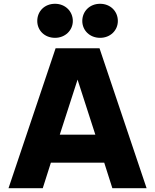

<svg xmlns="http://www.w3.org/2000/svg" viewBox="-20 -995 820 1015"><path d="M509 -795C564 -795 603 -835 603 -884C603 -935 564 -975 509 -975C454 -975 415 -935 415 -884C415 -835 454 -795 509 -795ZM271 -795C325 -795 365 -835 365 -884C365 -935 325 -975 271 -975C215 -975 177 -935 177 -884C177 -835 215 -795 271 -795ZM206 0 249 -135H531L574 0H755L506 -740H274L25 0ZM390 -574 484 -283H296Z"/></svg>

Font: Be Vietnam Pro ExtraBold
Style: Regular
Weight: 800
Designer: Lam Bao, Tony Le, Vietanh Nguyen
Foundry: Yellow Type Foundry
Version: Version 1.002